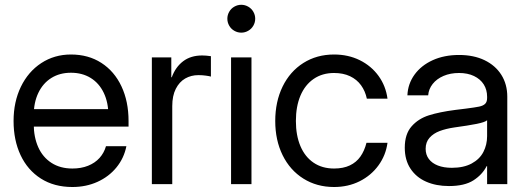

<svg xmlns="http://www.w3.org/2000/svg" viewBox="-20 -749 2145 781"><path d="M35.2 -256.8Q35.2 -334.5 64.9 -396Q94.7 -457.5 147.9 -492.4Q201.2 -527.3 268.6 -527.3Q339.4 -527.3 392.3 -493.2Q445.3 -459 474.1 -397.7Q502.9 -336.4 502.9 -256.8V-233.9H79.1V-305.2H456.5L420.9 -280.3Q420.9 -332 402.1 -371.3Q383.3 -410.6 348.9 -431.9Q314.5 -453.1 268.6 -453.1Q223.1 -453.1 189 -431.9Q154.8 -410.6 136 -371.3Q117.2 -332 117.2 -280.3V-245.1Q117.2 -191.4 135.5 -150.4Q153.8 -109.4 189.5 -86.4Q225.1 -63.5 274.4 -63.5Q310.1 -63.5 338.1 -74.7Q366.2 -85.9 384.8 -106.4Q403.3 -127 411.1 -154.3H494.1Q484.4 -105.5 453.6 -67.9Q422.9 -30.3 376.5 -9.3Q330.1 11.7 274.4 11.7Q200.2 11.7 146.2 -22.7Q92.3 -57.1 63.7 -117.9Q35.2 -178.7 35.2 -256.8Z M597.7 -515.6H676.8V-434.6H678.7Q693.8 -476.1 724.9 -499.8Q755.9 -523.4 802.7 -523.4Q817.4 -523.4 837.9 -520.5V-437.5Q831.1 -439.5 817.1 -441.4Q803.2 -443.4 787.1 -443.4Q757.3 -443.4 733.4 -429.7Q709.5 -416 695.1 -387.7Q680.7 -359.4 680.7 -317.4V0H597.7Z M919.9 -515.6H1002.9V0H919.9ZM904.8 -672.9Q904.8 -688 912.4 -701.2Q919.9 -714.4 933.1 -721.9Q946.3 -729.5 961.4 -729.5Q976.6 -729.5 989.7 -721.9Q1002.9 -714.4 1010.5 -701.2Q1018.1 -688 1018.1 -672.9Q1018.1 -657.7 1010.5 -644.5Q1002.9 -631.3 989.7 -623.8Q976.6 -616.2 961.4 -616.2Q946.3 -616.2 933.1 -623.8Q919.9 -631.3 912.4 -644.5Q904.8 -657.7 904.8 -672.9Z M1099.6 -256.8Q1099.6 -335.4 1129.6 -397Q1159.7 -458.5 1214.1 -492.9Q1268.6 -527.3 1338.9 -527.3Q1396.5 -527.3 1443.4 -504.2Q1490.2 -481 1519.8 -440.2Q1549.3 -399.4 1556.2 -347.7H1472.2Q1465.8 -378.4 1448.7 -402.1Q1431.6 -425.8 1403.8 -439Q1376 -452.1 1338.9 -452.1Q1291 -452.1 1255.9 -428Q1220.7 -403.8 1202.1 -359.9Q1183.6 -315.9 1183.6 -256.8Q1183.6 -198.2 1202.1 -154.5Q1220.7 -110.8 1255.6 -87.2Q1290.5 -63.5 1338.9 -63.5Q1376.5 -63.5 1403.1 -76.2Q1429.7 -88.9 1446 -112.1Q1462.4 -135.3 1470.7 -168H1556.2Q1549.3 -117.2 1519.5 -76.2Q1489.7 -35.2 1442.9 -11.7Q1396 11.7 1338.9 11.7Q1268.6 11.7 1214.1 -22.5Q1159.7 -56.6 1129.6 -117.7Q1099.6 -178.7 1099.6 -256.8Z M1626.5 -148.4Q1626.5 -203.6 1654.3 -235.1Q1682.1 -266.6 1724.9 -280Q1767.6 -293.5 1831.5 -301.8Q1853 -304.7 1874.5 -307.1Q1913.1 -312 1929.2 -315.4Q1945.3 -318.8 1953.4 -326.7Q1961.4 -334.5 1961.4 -350.6V-355.5Q1961.4 -383.8 1947.8 -405.5Q1934.1 -427.2 1908.2 -439.7Q1882.3 -452.1 1847.2 -452.1Q1812 -452.1 1784.2 -440.2Q1756.3 -428.2 1740 -407.5Q1723.6 -386.7 1721.7 -361.3H1637.2Q1639.2 -408.2 1666.3 -445.6Q1693.4 -482.9 1740.2 -504.2Q1787.1 -525.4 1847.2 -525.4Q1906.7 -525.4 1950.9 -504.2Q1995.1 -482.9 2019.3 -444.6Q2043.5 -406.2 2043.5 -355.5V0H1961.4V-73.2H1959.5Q1941.9 -38.6 1905.8 -15.4Q1869.6 7.8 1806.2 7.8Q1753.9 7.8 1713.4 -10Q1672.9 -27.8 1649.7 -63Q1626.5 -98.1 1626.5 -148.4ZM1961.4 -195.3V-259.8Q1953.1 -252 1918.9 -245.1Q1884.8 -238.3 1827.6 -230.5Q1794.4 -225.6 1768.8 -216.1Q1743.2 -206.5 1727.3 -188.7Q1711.4 -170.9 1711.4 -143.6Q1711.4 -119.6 1724.4 -102.3Q1737.3 -85 1761.2 -75.7Q1785.2 -66.4 1817.9 -66.4Q1866.2 -66.4 1898.7 -84Q1931.2 -101.6 1946.3 -130.9Q1961.4 -160.2 1961.4 -195.3Z"/></svg>

Font: Intratopia Thin
Style: Regular
Weight: 100
Designer: Rasmus Andersson
Foundry: rsms
Version: Version 3.000;Glyphs 3.2.3 (3260)